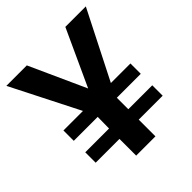

<svg xmlns="http://www.w3.org/2000/svg" viewBox="-190 -812 936 936"><g transform="rotate(-45 278.0 -344.0)"><path d="M343.8 -115.2V0H210.9V-115.2H46.9V-187H210.9L211.9 -266.1H46.9V-337.4H181.6L3.9 -688H145L276.9 -397L410.6 -688H551.8L374 -337.4H508.8V-266.1H343.8V-187H508.8V-115.2Z"/></g></svg>

Font: Arimo
Style: Bold
Weight: 700
Designer: Steve Matteson
Foundry: Monotype Imaging Inc.
Version: Version 1.33